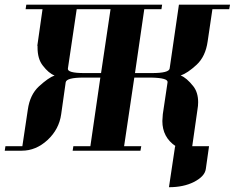

<svg xmlns="http://www.w3.org/2000/svg" viewBox="-20 -635 989 809"><path d="M0 0 2.9 -19H74.2L97.2 -172.9Q106 -235.8 144 -271Q184.6 -308.1 210 -316.9Q185.1 -326.2 160.2 -358.9Q138.2 -386.7 138.2 -435.1V-441.9H137.2L159.2 -596.2H87.9L90.8 -615.2H663.1L660.2 -596.2H587.9L548.8 -327.1H620.1Q691.9 -327.1 694.8 -346.2L733.9 -615.2H949.2L945.8 -596.2H875L855 -460.9Q846.2 -397 808.1 -361.8Q770 -326.7 741.2 -316.9Q766.1 -307.6 794.9 -271Q814.9 -245.1 814.9 -204.1Q814.9 -189.5 812 -172.9L790 -19H860.8L847.2 77.1Q842.8 108.4 796.9 131.8Q753.4 153.8 691.9 153.8L717.8 -19H720.2Q664.1 -56.6 664.1 -125Q664.1 -134.3 666 -153.8L686 -288.1Q689 -306.6 617.2 -308.1H545.9L502.9 -19H575.2L571.8 0H286.1L289.1 -19H360.8L402.8 -308.1H332Q259.8 -308.1 256.8 -288.1L237.8 -153.8Q229 -90.3 180.2 -44.9Q131.3 0 71.8 0ZM266.1 -346.2Q263.2 -327.1 335 -327.1H405.8L445.8 -596.2H303.2Z"/></svg>

Font: Hjet
Style: Italic
Weight: 400
Designer: T. Christopher White
Version: Version 1.2